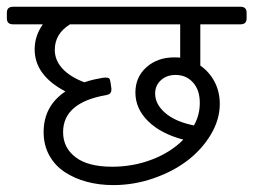

<svg xmlns="http://www.w3.org/2000/svg" viewBox="-45 -569 738 559"><path d="M655.2 -549.3Q673 -549.3 673 -532.3V-515.3Q673 -498.2 655.2 -498.2H538.2V-378.1Q564.8 -359.5 579.9 -330.6Q594.9 -301.6 594.9 -266.3Q594.9 -221.2 569.2 -177.8Q543.4 -134.4 501.4 -102.1Q459.4 -69.8 402.1 -49.9Q344.8 -30.1 285 -30.1Q244.2 -30.1 208.3 -39.6Q172.4 -49.1 143.9 -67.8Q115.3 -86.4 98.7 -116.3Q82 -146.3 82 -184.3Q82 -260.4 145.5 -302.8Q55.9 -349.6 55.9 -425.3Q55.9 -464.5 79.7 -498.2H-7.1Q-25 -498.2 -25 -515.3V-532.3Q-25 -549.3 -7.1 -549.3ZM479.6 -401.1V-498.2H158.9Q114.5 -470.9 114.5 -423.7Q114.5 -394 136.3 -369.8Q158.1 -345.6 200.6 -329.4Q215.2 -334.5 230.5 -337.9Q245.7 -341.3 253.1 -342.3Q260.4 -343.2 262.4 -343.2Q269.9 -343.2 272.7 -340.7Q275.5 -338.1 276.7 -329.4L279.4 -310.7Q279.8 -303.6 277.1 -299.4Q274.3 -295.3 271.7 -294.3Q269.1 -293.3 264 -292.1Q138.7 -270.3 138.7 -184.3Q138.7 -139.1 174.8 -111.4Q210.9 -83.6 281.8 -83.6Q343.2 -83.6 398.1 -104.8Q453 -126 488.7 -162.5Q423.7 -179.5 386.4 -216Q349.2 -252.5 349.2 -299.6Q349.2 -344.4 381.3 -373.2Q413.4 -401.9 461.8 -401.9Q474 -401.9 479.6 -401.1ZM536.7 -269.5Q536.7 -307.2 516.8 -329Q497 -350.8 466.1 -350.8Q440.3 -350.8 423.5 -335.5Q406.7 -320.3 406.7 -296.5Q406.7 -265.6 436 -240.2Q465.3 -214.8 519.6 -203.7Q536.7 -233.8 536.7 -269.5Z"/></svg>

Font: Jaldi
Style: Regular
Weight: 400
Designer: Pablo Cosgaya and Nicolas Silva
Foundry: Omnibus-Type
Version: Version 1.001;PS 001.001;hotconv 1.0.70;makeotf.lib2.5.58329